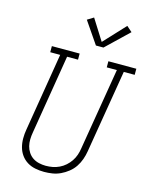

<svg xmlns="http://www.w3.org/2000/svg" viewBox="-140 -1059 906 1155"><g transform="rotate(15 312.5 -481.0)"><path d="M249 8Q221 8 193.5 2.5Q166 -3 143.5 -17Q121 -31 105.5 -52.5Q90 -74 83 -100Q76 -126 76 -154.5Q76 -183 81 -211L161 -697H99V-735H272V-697H204L123 -204Q119 -182 118.5 -160Q118 -138 123 -118Q128 -98 139.5 -80.5Q151 -63 168 -51.5Q185 -40 206.5 -35Q228 -30 249 -30Q271 -30 292 -34Q313 -38 333 -47.5Q353 -57 370 -72Q387 -87 399.5 -105.5Q412 -124 419 -144.5Q426 -165 429 -186L514 -697H451V-735H625V-697H557L471 -179Q467 -154 458 -128.5Q449 -103 434 -80.5Q419 -58 397 -40.5Q375 -23 350.5 -11.5Q326 0 300 4Q274 8 249 8ZM354 -807 261 -943 300 -967 382 -837 506 -970 540 -940 401 -807Z"/></g></svg>

Font: Iosevka Slab XLtExObl
Style: Regular
Weight: 200
Width: 7
Italic angle: -9°
Monospace: yes
Designer: Belleve Invis
Foundry: Belleve Invis
Version: Version 11.1.1; ttfautohint (v1.8.3)